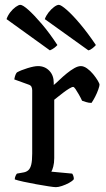

<svg xmlns="http://www.w3.org/2000/svg" viewBox="-20 -773 437 793"><path d="M211 0Q203 0 180.5 -3.5Q158 -7 130 -12Q102 -17 77 -22.5Q52 -28 41 -32Q41 -39 44 -46Q47 -53 50 -56L78 -61Q89 -63 97 -70Q105 -77 109 -93Q113 -109 113 -139V-400Q113 -408 110 -414.5Q107 -421 97 -424L39 -445Q41 -457 44 -464Q47 -471 50 -474Q66 -483 93.5 -491.5Q121 -500 137 -500Q165 -500 183.5 -481Q202 -462 202 -431V-422Q212 -430 226 -443.5Q240 -457 256 -470Q272 -483 287 -491.5Q302 -500 314 -500Q326 -500 339.5 -490.5Q353 -481 364.5 -467Q376 -453 383.5 -440.5Q391 -428 391 -423Q391 -418 386 -403.5Q381 -389 373 -373.5Q365 -358 358 -348Q346 -348 335.5 -351.5Q325 -355 319 -357Q313 -370 305.5 -383Q298 -396 292 -405Q286 -414 282 -414Q277 -414 265.5 -407Q254 -400 241.5 -390.5Q229 -381 218.5 -372.5Q208 -364 204 -361V-120Q204 -100 200 -85Q196 -70 192 -64L278 -56Q280 -54 282.5 -47.5Q285 -41 285 -33Q279 -25 265 -17.5Q251 -10 236 -5Q221 0 211 0ZM186 -565 7 -694Q12 -709 22.5 -722.5Q33 -736 45 -744.5Q57 -753 64 -753Q74 -753 97.5 -732Q121 -711 153 -673.5Q185 -636 217 -587Q213 -582 204.5 -575.5Q196 -569 186 -565ZM345 -565 165 -694Q170 -708 180.5 -721.5Q191 -735 203 -744Q215 -753 223 -753Q232 -753 256 -732Q280 -711 311.5 -673.5Q343 -636 376 -587Q372 -582 363 -574.5Q354 -567 345 -565Z"/></svg>

Font: Texturina 12pt
Style: Regular
Weight: 400
Designer: Guillermo Torres Carreño
Foundry: Omnibus-Type
Version: Version 1.002